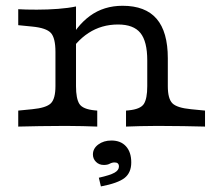

<svg xmlns="http://www.w3.org/2000/svg" viewBox="-20 -447 788 678"><path d="M212.1 -2.4Q158.9 -2.4 120.2 -1.6Q81.5 -0.8 44.4 0V-56.5L93.5 -61.3Q143.5 -66.1 159.7 -82.3Q175.8 -98.4 175.8 -142.7V-206.5H248.4V-142.7Q248.4 -98.4 260.5 -79.8Q272.6 -61.3 314.5 -57.3L323.4 -56.5V0Q299.2 -0.8 273.4 -1.6Q247.6 -2.4 212.1 -2.4ZM175.8 -206.5V-263.7Q175.8 -312.9 159.7 -330.6Q143.5 -348.4 93.5 -353.2L44.4 -358.1V-414.5Q55.6 -413.7 72.6 -413.3Q89.5 -412.9 109.7 -412.9Q148.4 -412.9 185.1 -415.7Q221.8 -418.5 248.4 -424.2V-414.5V-206.5ZM500 -206.5V-233.9Q500 -300.8 475.8 -330.6Q451.6 -360.5 396.8 -360.5Q338.7 -360.5 292.7 -330.6Q246.8 -300.8 213.7 -242.7L215.3 -287.1Q249.2 -355.6 298 -391.1Q346.8 -426.6 412.9 -426.6Q493.5 -426.6 533.1 -380.6Q572.6 -334.7 572.6 -241.1V-206.5ZM536.3 -2.4Q501.6 -2.4 475.4 -1.6Q449.2 -0.8 425 0V-56.5L433.9 -57.3Q475.8 -61.3 487.9 -79.8Q500 -98.4 500 -142.7V-206.5H572.6V-142.7Q572.6 -98.4 588.7 -82.3Q604.8 -66.1 654.8 -61.3L704 -56.5V0Q666.9 -0.8 628.2 -1.6Q589.5 -2.4 536.3 -2.4ZM336.3 211.3 329 180.6Q368.5 171.8 384.3 162.9Q400 154 400 141.1Q400 126.6 384.7 126.6Q375.8 126.6 367.7 131Q359.7 135.5 346.8 135.5Q329.8 135.5 319 124.6Q308.1 113.7 308.1 98.4Q308.1 77.4 327 63.3Q346 49.2 373.4 49.2Q406.5 49.2 425 69.8Q443.5 90.3 443.5 126.6Q443.5 162.9 419.8 181.5Q396 200 336.3 211.3Z"/></svg>

Font: Playfair 5pt SemiExpanded Light
Style: Regular
Weight: 300
Width: 6
Designer: Claus Eggers Sørensen
Foundry: Claus Eggers Sørensen
Version: Version 2.203